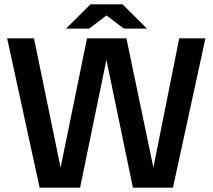

<svg xmlns="http://www.w3.org/2000/svg" viewBox="-20 -867 983 887"><path d="M163 0 13 -690H137L279 0ZM241 0 382 -690H492L350 0ZM594 0 451 -690H564L708 0ZM670 0 808 -690H929L779 0ZM552 -735 404 -847H546L659 -735ZM285 -735 398 -847H540L392 -735Z"/></svg>

Font: Radio Canada Big Medium
Style: Regular
Weight: 500
Designer: Étienne Aubert Bonn
Foundry: Coppers and Brasses
Version: Version 1.001